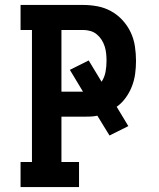

<svg xmlns="http://www.w3.org/2000/svg" viewBox="-20 -755 640 775"><path d="M63 0V-101H109V-634H63V-735H316Q345 -735 374 -729.5Q403 -724 429 -709.5Q455 -695 475 -673Q495 -651 507.5 -624.5Q520 -598 524.5 -568.5Q529 -539 529 -509Q529 -483 525.5 -457Q522 -431 512.5 -406.5Q503 -382 487.5 -360.5Q472 -339 451 -324L498 -246L422 -208L373 -288Q359 -285 344.5 -284.5Q330 -284 316 -284H228V-101H299V0ZM228 -385H315L262 -473L338 -511L390 -425Q402 -443 406 -465Q410 -487 410 -509Q410 -524 408.5 -539Q407 -554 402.5 -568Q398 -582 390 -594.5Q382 -607 370.5 -616.5Q359 -626 344.5 -630Q330 -634 316 -634H228Z"/></svg>

Font: Iosevka Curly Slab Extended
Style: Bold
Weight: 700
Width: 7
Monospace: yes
Designer: Belleve Invis
Foundry: Belleve Invis
Version: Version 11.1.0; ttfautohint (v1.8.3)